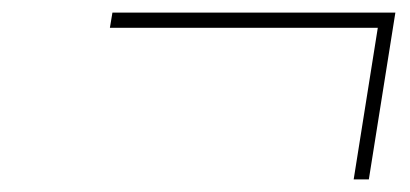

<svg xmlns="http://www.w3.org/2000/svg" viewBox="-20 -508 649 304"><path d="M540 -224 582 -488H606L564 -224ZM154 -464 158 -488H606L602 -464Z"/></svg>

Font: Exo Thin Thin
Style: Italic
Weight: 250
Italic angle: -9°
Version: Version 2.000